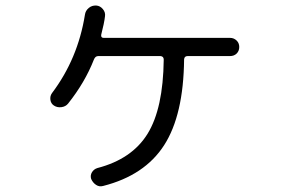

<svg xmlns="http://www.w3.org/2000/svg" viewBox="-20 -641 1040 690"><path d="M806.6 -504.9Q820.3 -504.9 830.1 -495.6Q839.8 -486.3 839.8 -472.2Q839.8 -458 830.6 -448.7Q821.3 -439.5 806.6 -439.5H654.3Q642.6 -439.5 641.6 -427.7Q639.6 -227.5 569.8 -119.1Q500 -10.7 350.6 27.3Q336.9 31.2 325.2 23.4Q313.5 15.6 307.6 2Q303.7 -10.7 310.5 -22Q317.4 -33.2 330.1 -37.1Q454.1 -69.3 510.3 -160.2Q566.4 -251 568.4 -426.8Q568.4 -438.5 556.6 -439.5H333Q322.3 -439.5 317.4 -426.8Q285.2 -344.7 224.6 -268.6Q215.8 -257.8 200.7 -255.9Q185.5 -253.9 173.8 -261.7Q163.1 -268.6 161.1 -282.2Q159.2 -295.9 167 -306.6Q259.8 -429.7 285.2 -587.9Q287.1 -602.5 298.8 -612.3Q310.5 -622.1 326.2 -621.1Q339.8 -620.1 349.6 -608.4Q359.4 -596.7 357.4 -583Q354.5 -557.6 343.8 -516.6Q341.8 -504.9 352.5 -504.9Z"/></svg>

Font: Rounded-X Mgen+ 1m regular
Style: Regular
Weight: 400
Designer: [Source Han Sans]
Ryoko NISHIZUKA  (kana & ideographs); Paul D. Hunt (Latin, Greek & Cyrillic); Wenlong ZHANG  (bopomofo
Version: Version 1.059.20150602